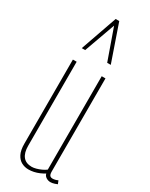

<svg xmlns="http://www.w3.org/2000/svg" viewBox="-209 -831 689 883"><g transform="rotate(30 135.5 -390.0)"><path d="M119 10Q99 10 82 1Q65 -8 54.5 -28.5Q44 -49 44 -84V-530H64V-84Q64 -47 79.5 -27.5Q95 -8 126 -8Q136 -8 149 -11.5Q162 -15 175 -21Q188 -27 197 -34V-530H217V-34Q217 -26 219 -20Q221 -14 225.5 -11.5Q230 -9 236 -9Q250 -9 264 -16L271 1Q264 4 258 6Q252 8 246.5 9Q241 10 236 10Q223 10 212.5 3Q202 -4 200 -15Q189 -8 175 -2Q161 4 147 7Q133 10 119 10ZM53 -596 121 -790H140L207 -596H188L130 -760L71 -596Z"/></g></svg>

Font: Georama ExtraCondensed Thin
Style: Regular
Weight: 100
Width: 2
Designer: Jean-Baptiste Levee
Foundry: Production Type
Version: Version 1.001